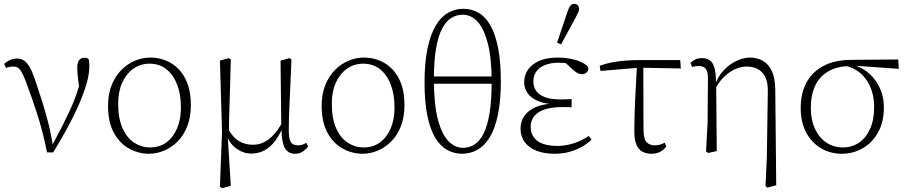

<svg xmlns="http://www.w3.org/2000/svg" viewBox="-20 -791 4738 1004"><path d="M226 6Q204 -104 174 -196.5Q144 -289 114 -368Q102 -399 92.5 -415Q83 -431 73 -437Q63 -443 49 -443Q37 -443 27.5 -440.5Q18 -438 11 -436L2 -457Q10 -465 21 -471.5Q32 -478 44.5 -481.5Q57 -485 69 -485Q91 -485 106.5 -474Q122 -463 135.5 -439.5Q149 -416 162 -378Q180 -325 198.5 -267Q217 -209 232.5 -148Q248 -87 257 -24H249L265 -54Q289 -99 309 -138.5Q329 -178 347 -217Q365 -256 380.5 -300Q396 -344 409 -399L399 -299Q394 -334 390.5 -359Q387 -384 385.5 -403Q384 -422 384 -437Q384 -464 394 -476.5Q404 -489 421 -489Q430 -489 435.5 -487Q441 -485 444 -481Q446 -472 446.5 -462.5Q447 -453 447 -442Q447 -402 431.5 -349.5Q416 -297 389.5 -237.5Q363 -178 329 -116Q295 -54 258 6Z M759 13Q704 13 655 -14Q606 -41 575.5 -96.5Q545 -152 545 -238Q545 -300 564.5 -347.5Q584 -395 616 -426.5Q648 -458 687 -474Q726 -490 765 -490Q825 -490 873.5 -461.5Q922 -433 950 -378Q978 -323 978 -242Q978 -178 959 -130Q940 -82 908 -50.5Q876 -19 837.5 -3Q799 13 759 13ZM763 -20Q815 -20 851 -47Q887 -74 906.5 -121Q926 -168 926 -228Q926 -298 906 -349.5Q886 -401 849.5 -429.5Q813 -458 762 -458Q714 -458 677 -431.5Q640 -405 619 -358.5Q598 -312 598 -249Q598 -171 621 -120Q644 -69 682 -44.5Q720 -20 763 -20Z M1130 185 1141 -102 1130 -474 1177 -487 1187 -480Q1185 -409 1183.5 -353Q1182 -297 1180.5 -251.5Q1179 -206 1178 -166.5Q1177 -127 1177 -87L1171 -74L1187 181L1141 193ZM1523 13Q1487 13 1470 -16Q1453 -45 1452 -111L1451 -115L1447 -474L1494 -487L1504 -480Q1501 -405 1498.5 -349Q1496 -293 1494 -250.5Q1492 -208 1491 -173Q1490 -138 1490 -105Q1491 -60 1502.5 -45.5Q1514 -31 1538 -31Q1553 -31 1563 -35Q1573 -39 1582 -44L1591 -25Q1581 -11 1564 1Q1547 13 1523 13ZM1294 12Q1253 12 1217 -13.5Q1181 -39 1165 -84H1159L1171 -121Q1196 -73 1229 -53.5Q1262 -34 1302 -34Q1334 -34 1361 -47.5Q1388 -61 1412 -87.5Q1436 -114 1458 -154L1469 -136H1463Q1445 -90 1420.5 -56.5Q1396 -23 1364.5 -5.5Q1333 12 1294 12Z M1876 13Q1821 13 1772 -14Q1723 -41 1692.5 -96.5Q1662 -152 1662 -238Q1662 -300 1681.5 -347.5Q1701 -395 1733 -426.5Q1765 -458 1804 -474Q1843 -490 1882 -490Q1942 -490 1990.5 -461.5Q2039 -433 2067 -378Q2095 -323 2095 -242Q2095 -178 2076 -130Q2057 -82 2025 -50.5Q1993 -19 1954.5 -3Q1916 13 1876 13ZM1880 -20Q1932 -20 1968 -47Q2004 -74 2023.5 -121Q2043 -168 2043 -228Q2043 -298 2023 -349.5Q2003 -401 1966.5 -429.5Q1930 -458 1879 -458Q1831 -458 1794 -431.5Q1757 -405 1736 -358.5Q1715 -312 1715 -249Q1715 -171 1738 -120Q1761 -69 1799 -44.5Q1837 -20 1880 -20Z M2397 13Q2439 13 2476 -7.5Q2513 -28 2540.5 -72.5Q2568 -117 2583.5 -190Q2599 -263 2599 -367Q2599 -469 2584.5 -541Q2570 -613 2544.5 -658Q2519 -703 2483 -724Q2447 -745 2402 -745Q2360 -745 2323 -724Q2286 -703 2258.5 -657Q2231 -611 2215.5 -537.5Q2200 -464 2200 -360Q2200 -258 2214.5 -187Q2229 -116 2255 -72Q2281 -28 2317.5 -7.5Q2354 13 2397 13ZM2401 -18Q2358 -18 2323.5 -54.5Q2289 -91 2269 -169.5Q2249 -248 2249 -376Q2249 -471 2260 -536Q2271 -601 2291.5 -640.5Q2312 -680 2339.5 -697Q2367 -714 2400 -714Q2444 -714 2477.5 -677.5Q2511 -641 2531 -563.5Q2551 -486 2551 -363Q2551 -266 2540 -199.5Q2529 -133 2509 -93Q2489 -53 2461.5 -35.5Q2434 -18 2401 -18ZM2220 -353H2580V-391H2220Z M2879 13Q2825 13 2785 -3Q2745 -19 2723.5 -48.5Q2702 -78 2702 -118Q2702 -156 2722.5 -185.5Q2743 -215 2784 -232Q2825 -249 2886 -250V-245Q2831 -247 2794 -262.5Q2757 -278 2739 -303.5Q2721 -329 2721 -362Q2721 -397 2740.5 -426Q2760 -455 2799.5 -472.5Q2839 -490 2897 -490Q2930 -490 2960 -484.5Q2990 -479 3015 -468.5Q3040 -458 3056 -440Q3059 -424 3049 -413.5Q3039 -403 3024 -403Q3014 -403 3006.5 -406Q2999 -409 2991 -414.5Q2983 -420 2973 -429L2928 -471L2978 -467L2984 -452Q2960 -458 2942.5 -460.5Q2925 -463 2902 -463Q2859 -463 2829 -450.5Q2799 -438 2784 -416.5Q2769 -395 2769 -365Q2769 -337 2783.5 -316Q2798 -295 2829.5 -283Q2861 -271 2913 -271Q2925 -271 2938 -271.5Q2951 -272 2969 -273V-230Q2951 -231 2941 -231Q2931 -231 2922 -231Q2876 -231 2843.5 -223Q2811 -215 2791.5 -200.5Q2772 -186 2763.5 -167.5Q2755 -149 2755 -128Q2755 -96 2771 -73.5Q2787 -51 2818 -39.5Q2849 -28 2894 -28Q2939 -28 2981 -42Q3023 -56 3059 -80L3073 -61Q3052 -40 3023 -23.5Q2994 -7 2958.5 3Q2923 13 2879 13ZM2893 -568 2947 -728Q2954 -750 2962 -760.5Q2970 -771 2982 -771Q2993 -771 3000.5 -764Q3008 -757 3008 -746Q3008 -736 3004 -727Q3000 -718 2990 -699L2914 -559Z M3120 -420 3116 -447Q3146 -458 3178 -464.5Q3210 -471 3249.5 -474Q3289 -477 3338 -477H3537L3540 -433L3324 -437ZM3387 13Q3358 13 3338 1.5Q3318 -10 3307.5 -35.5Q3297 -61 3297 -102Q3297 -139 3298 -180Q3299 -221 3301 -266Q3303 -311 3306 -358.5Q3309 -406 3311 -456H3344L3345 -110Q3346 -62 3362 -46.5Q3378 -31 3404 -31Q3421 -31 3433 -35Q3445 -39 3456 -45L3464 -25Q3453 -9 3433.5 2Q3414 13 3387 13Z M3672 1 3680 -147 3682 -379Q3682 -416 3670.5 -431Q3659 -446 3633 -446Q3624 -446 3615.5 -444.5Q3607 -443 3599 -441L3591 -461Q3600 -472 3614.5 -479.5Q3629 -487 3651 -487Q3674 -487 3690.5 -476.5Q3707 -466 3715.5 -438Q3724 -410 3724 -359L3725 -356L3728 -1L3683 9ZM3983 182 3990 30 3995 -313Q3996 -358 3982.5 -386.5Q3969 -415 3944 -429Q3919 -443 3885 -443Q3855 -443 3824.5 -429.5Q3794 -416 3766.5 -389.5Q3739 -363 3719 -324L3710 -340H3717Q3732 -389 3763.5 -422.5Q3795 -456 3832 -473Q3869 -490 3901 -490Q3938 -490 3968 -473.5Q3998 -457 4015.5 -420.5Q4033 -384 4034 -324L4039 178L3993 190Z M4383 13Q4321 13 4272.5 -16Q4224 -45 4195.5 -98.5Q4167 -152 4167 -226Q4167 -303 4197 -359Q4227 -415 4286.5 -446.5Q4346 -478 4433 -478L4677 -480L4680 -431L4440 -448L4429 -446Q4359 -445 4312.5 -418.5Q4266 -392 4243 -343.5Q4220 -295 4220 -228Q4220 -163 4242 -116.5Q4264 -70 4302 -45Q4340 -20 4388 -20Q4434 -20 4471 -44.5Q4508 -69 4529.5 -116.5Q4551 -164 4551 -233Q4551 -275 4540 -311.5Q4529 -348 4508.5 -376.5Q4488 -405 4458.5 -423.5Q4429 -442 4393 -448L4401 -458Q4445 -455 4482 -436Q4519 -417 4545.5 -386Q4572 -355 4587 -315.5Q4602 -276 4602 -230Q4602 -152 4571 -97.5Q4540 -43 4490 -15Q4440 13 4383 13Z"/></svg>

Font: Source Serif 4 18pt Light
Style: Regular
Weight: 300
Designer: Frank Grießhammer
Foundry: Adobe Systems Incorporated
Version: Version 4.004;hotconv 1.0.116;makeotfexe 2.5.65601